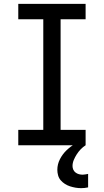

<svg xmlns="http://www.w3.org/2000/svg" viewBox="-20 -755 540 998"><path d="M75 0V-80H205V-655H75V-735H425V-655H295V-80H425V0ZM402 223Q387 223 372.5 220.5Q358 218 344 213.5Q330 209 317.5 201Q305 193 295.5 182Q286 171 282 156.5Q278 142 278 128Q278 99 291.5 72.5Q305 46 326 26Q347 6 372 -8.5Q397 -23 425 -32V0Q411 9 399.5 21Q388 33 379 47Q370 61 363.5 76.5Q357 92 357 108Q357 118 361 127Q365 136 373 142Q381 148 390.5 150.5Q400 153 410 153Q417 153 424 151.5Q431 150 438 149V219Q429 221 420 222Q411 223 402 223Z"/></svg>

Font: Iosevka SS10 Medium
Style: Regular
Weight: 500
Monospace: yes
Designer: Belleve Invis
Foundry: Belleve Invis
Version: Version 28.0.6; ttfautohint (v1.8.4)